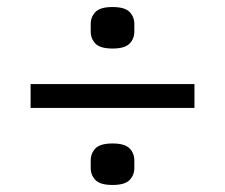

<svg xmlns="http://www.w3.org/2000/svg" viewBox="-20 -578 640 546"><path d="M67 -271V-339H533V-271ZM300 -52Q265 -52 251.5 -66Q238 -80 238 -100V-122Q238 -142 251.5 -156Q265 -170 300 -170Q335 -170 348.5 -156Q362 -142 362 -122V-100Q362 -80 348.5 -66Q335 -52 300 -52ZM300 -440Q265 -440 251.5 -454Q238 -468 238 -488V-510Q238 -530 251.5 -544Q265 -558 300 -558Q335 -558 348.5 -544Q362 -530 362 -510V-488Q362 -468 348.5 -454Q335 -440 300 -440Z"/></svg>

Font: IBM Plex Sans KR
Style: Regular
Weight: 400
Designer: Mike Abbink; Paul van der Laan; Pieter van Rosmalen; Wujin Sim; Chorong Kim; Dohee Lee;
Foundry: Sandoll Inc.
Version: Version 1.001